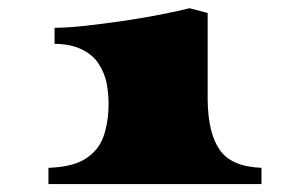

<svg xmlns="http://www.w3.org/2000/svg" viewBox="-20 -886 703 474"><path d="M99.6 -431.6V-471.7Q158.7 -473.6 190.9 -493.9Q223.1 -514.2 235.6 -549.3Q248 -584.5 248 -630.4Q248 -655.8 243.2 -680.7Q238.3 -705.6 223.6 -728.5Q210 -750 182.6 -763.7Q155.3 -777.3 114.7 -777.8V-817.4Q146 -817.4 192.1 -822.5Q238.3 -827.6 288.1 -835Q337.4 -842.3 380.1 -850.8Q422.9 -859.4 447.8 -865.7L492.7 -854V-638.7Q493.7 -557.1 522.5 -515.9Q551.3 -474.6 625.5 -471.7V-431.6Z"/></svg>

Font: Asset
Style: Regular
Weight: 400
Version: Version 1.003; ttfautohint (v1.8.4.7-5d5b)